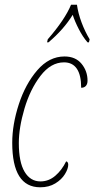

<svg xmlns="http://www.w3.org/2000/svg" viewBox="-20 -786 401 816"><path d="M32 -179Q32 -257 60 -343Q88 -429 138.5 -487.5Q189 -546 254 -546Q301 -546 326.5 -515Q352 -484 352 -443Q352 -429 345 -421Q338 -413 325 -413Q325 -467 306.5 -494Q288 -521 252 -521Q196 -521 152 -463.5Q108 -406 84 -324.5Q60 -243 60 -178Q60 -97 84.5 -56Q109 -15 152 -15Q187 -15 215 -39Q243 -63 261 -100Q265 -100 267.5 -96Q270 -92 270 -86Q270 -69 256 -46Q242 -23 215 -6.5Q188 10 151 10Q32 10 32 -179ZM183 -619Q256 -703 282 -766H307Q312 -730 326.5 -691Q341 -652 361 -619L358 -606H352Q332 -629 315 -662Q298 -695 289 -723Q251 -661 186 -606H180Z"/></svg>

Font: Noto Serif CondThin
Style: Italic
Weight: 250
Width: 3
Italic angle: -12°
Designer: Monotype Design Team
Foundry: Monotype Imaging Inc.
Version: Version 1.001